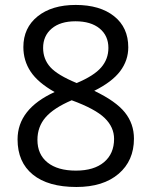

<svg xmlns="http://www.w3.org/2000/svg" viewBox="-20 -744 612 774"><path d="M285.2 -724.1Q382.8 -724.1 439.9 -678.7Q497.1 -633.3 497.1 -553.2Q497.1 -500.5 464.4 -457Q431.6 -413.6 359.9 -377.9Q446.8 -336.4 483.4 -290.8Q520 -245.1 520 -185.1Q520 -96.2 458 -43.2Q396 9.8 288.1 9.8Q173.8 9.8 112.3 -40.3Q50.8 -90.3 50.8 -182.1Q50.8 -304.7 200.2 -373Q132.8 -411.1 103.5 -455.3Q74.2 -499.5 74.2 -554.2Q74.2 -631.8 131.6 -678Q189 -724.1 285.2 -724.1ZM130.9 -180.2Q130.9 -121.6 171.6 -88.9Q212.4 -56.2 286.1 -56.2Q358.9 -56.2 399.4 -90.3Q439.9 -124.5 439.9 -184.1Q439.9 -231.4 401.9 -268.3Q363.8 -305.2 269 -339.8Q196.3 -308.6 163.6 -270.8Q130.9 -232.9 130.9 -180.2ZM284.2 -658.2Q223.1 -658.2 188.5 -628.9Q153.8 -599.6 153.8 -550.8Q153.8 -505.9 182.6 -473.6Q211.4 -441.4 289.1 -409.2Q358.9 -438.5 387.9 -472.2Q417 -505.9 417 -550.8Q417 -600.1 381.6 -629.2Q346.2 -658.2 284.2 -658.2Z"/></svg>

Font: f01722094
Style: Regular
Weight: 400
Foundry: Ascender Corporation
Version: Version 1.10